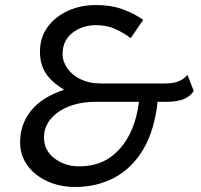

<svg xmlns="http://www.w3.org/2000/svg" viewBox="-20 -732 801 764"><path d="M607 -327Q595 -214 550.5 -138.5Q506 -63 436 -25.5Q366 12 279 12Q218 12 168 -11Q118 -34 89 -74Q60 -114 60 -166Q60 -237 103 -291Q146 -345 235 -375Q184 -406 161.5 -441.5Q139 -477 139 -526Q139 -583 169.5 -624.5Q200 -666 250.5 -689Q301 -712 362 -712Q421 -712 467 -695.5Q513 -679 550 -653L500 -580Q475 -600 440 -616Q405 -632 362 -632Q308 -632 268.5 -601.5Q229 -571 229 -517Q229 -487 248 -460Q267 -433 301 -416.5Q335 -400 379 -400H637Q671 -400 691 -408.5Q711 -417 726 -434L751 -370Q736 -347 709.5 -337Q683 -327 645 -327ZM297 -70Q394 -70 456 -139Q518 -208 533 -327H365Q300 -327 253 -308Q206 -289 180.5 -257Q155 -225 155 -185Q155 -134 196.5 -102Q238 -70 297 -70Z"/></svg>

Font: ABeeZee
Style: Italic
Weight: 400
Italic angle: -10°
Designer: Anja Meiners
Foundry: Anja Meiners
Version: Version 1.003; ttfautohint (v1.8.3)